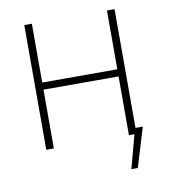

<svg xmlns="http://www.w3.org/2000/svg" viewBox="-77 -596 709 804"><g transform="rotate(-10 277.0 -194.0)"><path d="M112.3 -280.3H431.6V-530.3H463.9V-25.4H495.1L444.3 141.6H417L455.1 0H431.6V-250H112.3V0H80.1V-530.3H112.3Z"/></g></svg>

Font: Pretendard Thin
Style: Regular
Weight: 100
Designer: Base glyphs from Inter by Rasmus Andersson; Hangeul glyphs from Noto Sans CJK(Source Han Sans) by Jang Soo-young and Kan
Foundry: Kil Hyung-jin
Version: Version 1.309